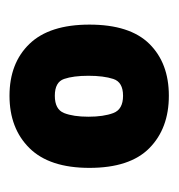

<svg xmlns="http://www.w3.org/2000/svg" viewBox="-6 -760 367 394"><g transform="rotate(90 177.0 -562.5)"><path d="M176 -399Q109 -399 69.5 -440Q30 -481 30 -563Q30 -646 69.5 -686Q109 -726 176 -726Q243 -726 283.5 -686Q324 -646 324 -563Q324 -481 283.5 -440Q243 -399 176 -399ZM176 -492Q204 -492 211.5 -511Q219 -530 219 -561Q219 -592 211.5 -612Q204 -632 176 -632Q148 -632 141.5 -612Q135 -592 135 -561Q135 -530 141.5 -511Q148 -492 176 -492Z"/></g></svg>

Font: Kreon
Style: Bold
Weight: 700
Designer: Julia Petretta
Foundry: Julia Petretta and Eli Heuer
Version: Version 2.002